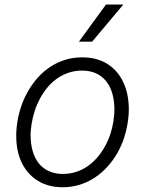

<svg xmlns="http://www.w3.org/2000/svg" viewBox="-20 -802 631 834"><path d="M55.8 -275.2Q61.8 -311.1 74 -345.5Q86.3 -380 104.6 -410.7Q122.9 -441.4 146.7 -467.5Q170.5 -493.6 199.8 -512.6Q229 -531.6 263.5 -542.3Q297.9 -552.9 337 -552.9Q409.8 -552.9 458.1 -516.3Q482.2 -498.6 499.6 -473Q517 -447.4 527 -415.5Q536.9 -383.5 539.1 -345.7Q541.2 -307.9 534.1 -265.6Q520.6 -183.9 480.1 -121.4Q459.9 -90.2 434.8 -65.5Q409.8 -40.8 380.9 -23.8Q351.9 -6.7 319.6 2.3Q287.3 11.4 252.5 11.4Q181.1 11.4 131.7 -25.2Q107.2 -43.3 89.7 -68.9Q72.1 -94.5 62.3 -126.2Q52.6 -158 50.8 -195.5Q49 -233 55.8 -275.2ZM119.3 -156.2Q125 -131.4 136.2 -111Q147.4 -90.6 164.2 -76.3Q181.1 -62.1 203.3 -54.3Q225.5 -46.5 253.2 -46.5Q284.1 -46.5 311.3 -55.6Q338.4 -64.6 361.3 -80.6Q384.2 -96.6 402.9 -118.4Q421.5 -140.3 435.7 -165.7Q449.9 -191.1 459.2 -219.1Q468.4 -247.2 472.7 -275.2Q482.2 -335.2 470.5 -385.3Q464.8 -410.5 453.5 -430.8Q442.1 -451 425.4 -465.4Q408.7 -479.8 386.4 -487.6Q364 -495.4 336.6 -495.4Q305.4 -495.4 278.1 -486.2Q250.7 -476.9 228 -460.9Q205.3 -445 186.8 -422.9Q168.3 -400.9 154.5 -375.4Q140.6 -349.8 131.4 -321.9Q122.2 -294 117.5 -265.6Q107.6 -207.4 119.3 -156.2ZM440.3 -782.3H515.6L380.3 -621.1H322.8Z"/></svg>

Font: Inter P Light
Style: Italic
Weight: 300
Italic angle: 9.39999°
Designer: Rasmus Andersson
Foundry: rsms
Version: Version 3.018;git-588b23468